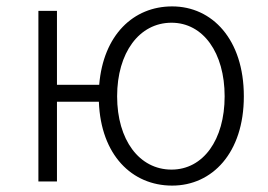

<svg xmlns="http://www.w3.org/2000/svg" viewBox="-20 -567 839 600"><path d="M516 -37C415 -37 346 -130 346 -266C346 -402 415 -496 516 -496C615 -496 682 -402 682 -266C682 -130 615 -37 516 -37ZM158 -302V-533H100V0H158V-249H289C295 -83 392 13 518 13C643 13 742 -89 742 -266C742 -444 643 -547 518 -547C397 -547 303 -458 290 -302Z"/></svg>

Font: Noto Sans CJK JP Light
Style: Regular
Weight: 300
Designer: Ryoko NISHIZUKA (kana & ideographs); Paul D. Hunt (Latin, Greek & Cyrillic); Wenlong ZHANG (bopomofo); Sandoll Communica
Foundry: Adobe Systems Incorporated
Version: Version 1.004;PS 1.004;hotconv 1.0.82;makeotf.lib2.5.63406